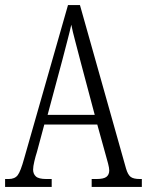

<svg xmlns="http://www.w3.org/2000/svg" viewBox="-20 -734 577 754"><path d="M0 0V-31H14Q38 -31 49.5 -46Q61 -61 75 -112L247 -714H294L475 -72Q482 -48 493 -39.5Q504 -31 529 -31H537V0H340V-31H359Q387 -31 398 -39.5Q409 -48 409 -65Q409 -74 404.5 -91.5Q400 -109 395 -126L362 -245H154L125 -137Q120 -122 115 -101Q110 -80 110 -68Q110 -51 121 -41Q132 -31 162 -31H183V0ZM167 -283H352L298 -486Q285 -537 275 -574Q265 -611 260 -637Q254 -610 244.5 -574Q235 -538 225 -499Z"/></svg>

Font: Noto Serif Tamil ExtraCondensed Light
Style: Regular
Weight: 300
Width: 2
Designer: Indian Type Foundry, Tom Grace, and the Monotype Design Team
Foundry: Monotype Imaging Inc.
Version: Version 2.004; ttfautohint (v1.8.4.7-5d5b)